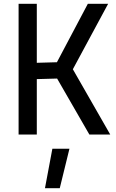

<svg xmlns="http://www.w3.org/2000/svg" viewBox="-20 -709 613 1012"><path d="M217 283 256 75H346L295 283ZM78 0V-689H174V-378L280 -381L443 -689H550L364 -344L561 0H451L281 -295L174 -292V0Z"/></svg>

Font: Cairo Play SemiBold
Style: Regular
Weight: 600
Designer: Mohamed Gaber, Accademia di Belle Arti di Urbino
Foundry: Kief Type Foundry, Accademia di Belle Arti di Urbino
Version: Version 3.130;gftools[0.9.24]